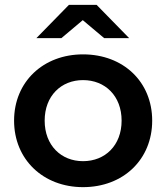

<svg xmlns="http://www.w3.org/2000/svg" viewBox="-20 -764 685 791"><path d="M321 -681 409 -607H512L378 -744H264L130 -607H233ZM322 -540C158 -540 38 -427 38 -267C38 -107 158 7 322 7C488 7 607 -107 607 -267C607 -427 488 -540 322 -540ZM322 -100C232 -100 164 -165 164 -267C164 -369 232 -434 322 -434C413 -434 481 -369 481 -267C481 -165 413 -100 322 -100Z"/></svg>

Font: Montserrat Lite SemiBold
Style: Regular
Weight: 600
Designer: Julieta Ulanovsky
Foundry: Julieta Ulanovsky
Version: Version 7.200;PS 007.200;hotconv 1.0.88;makeotf.lib2.5.64775